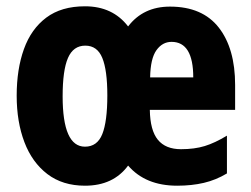

<svg xmlns="http://www.w3.org/2000/svg" viewBox="-20 -580 796 610"><path d="M520 -559Q623 -559 675 -492.5Q727 -426 727 -310V-231H456Q457 -166 481.5 -136Q506 -106 555 -106Q598 -106 630.5 -116Q663 -126 701 -149V-29Q666 -8 627.5 1Q589 10 543 10Q442 10 387 -54Q340 10 250 10Q179 10 130.5 -27Q82 -64 57.5 -128.5Q33 -193 33 -276Q33 -360 56 -424Q79 -488 127 -524Q175 -560 250 -560Q338 -560 387 -496Q435 -559 520 -559ZM525 -447Q496 -447 477 -420.5Q458 -394 457 -334H594Q594 -447 525 -447ZM251 -435Q213 -435 196 -396Q179 -357 179 -274Q179 -114 250 -114Q289 -114 305 -154Q321 -194 321 -277Q321 -357 305 -396Q289 -435 251 -435Z"/></svg>

Font: Noto Sans Gurmukhi ExtraCondensed ExtraBold
Style: Regular
Weight: 800
Width: 2
Designer: Jelle Bosma - Monotype Design Team
Foundry: Monotype Imaging Inc.
Version: Version 2.004; ttfautohint (v1.8.4.7-5d5b)